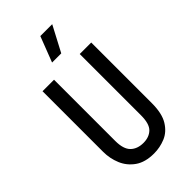

<svg xmlns="http://www.w3.org/2000/svg" viewBox="-270 -960 1051 1051"><g transform="rotate(-45 255.5 -434.5)"><path d="M258 13Q190 13 148 -16.5Q106 -46 86.5 -92.5Q67 -139 67 -191V-660H156V-186Q156 -123 183.5 -96Q211 -69 258 -69Q302 -69 328.5 -94.5Q355 -120 355 -186V-660H444V-191Q444 -111 416.5 -66.5Q389 -22 346.5 -4.5Q304 13 258 13ZM286 -734H215L272 -882H364Z"/></g></svg>

Font: Bricolage Grotesque 10pt Condensed
Style: Regular
Weight: 400
Width: 3
Designer: Mathieu Triay
Foundry: Atelier Triay
Version: Version 1.000; ttfautohint (v1.8.4.7-5d5b);gftools[0.9.29]